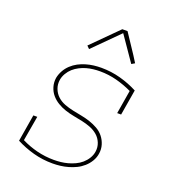

<svg xmlns="http://www.w3.org/2000/svg" viewBox="-136 -852 873 965"><g transform="rotate(20 300.0 -369.0)"><path d="M253 8Q200 8 150.5 -5.5Q101 -19 57 -42L81 -186H102L79 -53Q119 -33 163 -22Q207 -11 254 -11Q272 -11 290.5 -13Q309 -15 327.5 -20Q346 -25 364.5 -33.5Q383 -42 398 -55Q413 -68 423.5 -85Q434 -102 437 -121Q441 -146 432 -168.5Q423 -191 405.5 -206Q388 -221 366 -229.5Q344 -238 320.5 -243Q297 -248 273 -252.5Q249 -257 226.5 -264.5Q204 -272 184 -284Q164 -296 149 -313.5Q134 -331 127 -354.5Q120 -378 124 -403Q128 -423 138.5 -442Q149 -461 165 -476Q181 -491 200 -501Q219 -511 239.5 -517Q260 -523 280.5 -525.5Q301 -528 321 -528Q374 -528 423.5 -514.5Q473 -501 517 -478L494 -341H473L494 -467Q454 -486 410.5 -497.5Q367 -509 321 -509Q303 -509 285 -507Q267 -505 249 -500Q231 -495 213.5 -486Q196 -477 182 -464.5Q168 -452 158 -435Q148 -418 145 -400Q141 -375 149.5 -352.5Q158 -330 175 -314.5Q192 -299 214.5 -290.5Q237 -282 261 -277Q285 -272 308.5 -267.5Q332 -263 354.5 -255.5Q377 -248 397.5 -236.5Q418 -225 432.5 -207Q447 -189 454 -166Q461 -143 457 -118Q454 -97 442.5 -77.5Q431 -58 414 -43Q397 -28 377.5 -18.5Q358 -9 337 -3Q316 3 295 5.5Q274 8 253 8ZM230 -595 216 -609 353 -746H381L450 -642L472 -607L455 -597L364 -729Z"/></g></svg>

Font: Iosevka Etoile Thin
Style: Italic
Weight: 100
Italic angle: -9°
Designer: Belleve Invis
Foundry: Belleve Invis
Version: Version 22.1.2; ttfautohint (v1.8.4)